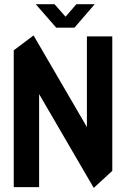

<svg xmlns="http://www.w3.org/2000/svg" viewBox="-20 -885 597 908"><path d="M45 0V-647L138 -717H139L391 -284V-713H511V-77L424 3H423L165 -440V0ZM246 -754 150 -864V-865H238L290 -806L341 -865H427V-864L332 -754Z"/></svg>

Font: Foldit Thin Medium
Style: Regular
Weight: 500
Version: Version 1.003